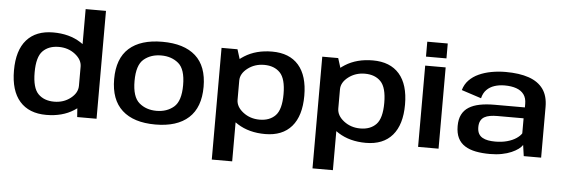

<svg xmlns="http://www.w3.org/2000/svg" viewBox="-58 -977 4078 1392"><g transform="rotate(5 1981.0 -281.5)"><path d="M520.5 0H661.5V-785H513.5V-99ZM295 4Q412 4 495 -49Q578 -102 578 -155.5L513.5 -227Q513.5 -175.5 463.2 -136Q413 -96.5 344 -96.5Q270.5 -96.5 227.8 -139.8Q185 -183 185 -296Q185 -408.5 227.8 -451.8Q270.5 -495 344 -495Q413 -495 463.2 -455.8Q513.5 -416.5 513.5 -366L578 -436.5Q578 -490 495 -543Q412 -596 295 -596Q169.5 -596 102 -520Q34.5 -444 34.5 -297Q34.5 -149.5 102 -72.8Q169.5 4 295 4Z M1089 4.5Q1247 4.5 1330.8 -71.8Q1414.5 -148 1414.5 -298Q1414.5 -448 1330.8 -522.8Q1247 -597.5 1089 -597.5Q931 -597.5 847.2 -522.8Q763.5 -448 763.5 -298Q763.5 -148 847.2 -71.8Q931 4.5 1089 4.5ZM1089 -95Q1013.5 -95 962.8 -138.2Q912 -181.5 912 -297Q912 -413 962.8 -455.5Q1013.5 -498 1089 -498Q1164.5 -498 1215 -455.5Q1265.5 -413 1265.5 -297Q1265.5 -181.5 1215 -138.2Q1164.5 -95 1089 -95Z M1519.5 222H1668V-487.5L1635.5 -591H1519.5ZM1888 4Q2014 4 2080.8 -73.5Q2147.5 -151 2147.5 -297Q2147.5 -443 2080.8 -519.5Q2014 -596 1888 -596Q1771 -596 1687.2 -543Q1603.5 -490 1603.5 -436.5L1668 -366Q1668 -416.5 1719 -455.8Q1770 -495 1839 -495Q1912.5 -495 1954.5 -451.2Q1996.5 -407.5 1996.5 -296Q1996.5 -184 1954.5 -140.2Q1912.5 -96.5 1839 -96.5Q1770 -96.5 1719 -136Q1668 -175.5 1668 -227L1603.5 -155.5Q1603.5 -102 1687.2 -49Q1771 4 1888 4Z M2252.5 222H2401V-487.5L2368.5 -591H2252.5ZM2621 4Q2747 4 2813.8 -73.5Q2880.5 -151 2880.5 -297Q2880.5 -443 2813.8 -519.5Q2747 -596 2621 -596Q2504 -596 2420.2 -543Q2336.5 -490 2336.5 -436.5L2401 -366Q2401 -416.5 2452 -455.8Q2503 -495 2572 -495Q2645.5 -495 2687.5 -451.2Q2729.5 -407.5 2729.5 -296Q2729.5 -184 2687.5 -140.2Q2645.5 -96.5 2572 -96.5Q2503 -96.5 2452 -136Q2401 -175.5 2401 -227L2336.5 -155.5Q2336.5 -102 2420.2 -49Q2504 4 2621 4Z M3001.5 0H3150.5V-591.5H3001.5ZM3001.5 -765.5V-657H3150.5V-765.5Z M3524.5 6Q3572 6 3611.2 -1.8Q3650.5 -9.5 3680.2 -22.5Q3710 -35.5 3730 -50.5Q3750 -65.5 3759 -80.5L3770.5 0H3897V-369Q3897 -449 3861 -499Q3825 -549 3756 -572.8Q3687 -596.5 3587.5 -596.5Q3533.5 -596.5 3483.8 -587.2Q3434 -578 3392.8 -559.2Q3351.5 -540.5 3322.5 -510.5Q3293.5 -480.5 3281.5 -438L3425.5 -391Q3434.5 -429.5 3457.8 -453Q3481 -476.5 3514.8 -487.5Q3548.5 -498.5 3588.5 -498.5Q3637.5 -498.5 3673.2 -486Q3709 -473.5 3728.5 -447Q3748 -420.5 3748 -378.5V-352.5H3526Q3467 -352.5 3420.2 -343.2Q3373.5 -334 3340.8 -313.5Q3308 -293 3291 -259.2Q3274 -225.5 3274 -176Q3274 -124.5 3291.2 -89.2Q3308.5 -54 3341.8 -33Q3375 -12 3421 -3Q3467 6 3524.5 6ZM3555 -87Q3527 -87 3503.2 -91.2Q3479.5 -95.5 3461.5 -105.8Q3443.5 -116 3433.8 -134.2Q3424 -152.5 3424 -181Q3424 -209 3433.8 -227.2Q3443.5 -245.5 3460.8 -255.2Q3478 -265 3502 -269Q3526 -273 3554 -273H3745.5V-163.5Q3734 -144.5 3707.2 -126.5Q3680.5 -108.5 3641.8 -97.8Q3603 -87 3555 -87Z"/></g></svg>

Font: Anybody SemiExpanded SemiBold
Style: Regular
Weight: 600
Width: 6
Designer: Tyler Finck
Foundry: Etcetera Type Company
Version: Version 1.113;gftools[0.9.25]